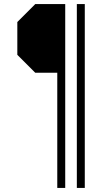

<svg xmlns="http://www.w3.org/2000/svg" viewBox="-20 -720 526 942"><path d="M261 -363H153L65 -451V-612L153 -700H300V202H261ZM357 -700H396V202H357Z"/></svg>

Font: Chakra Petch ExtraLight
Style: Regular
Weight: 275
Designer: Katatrad Aksorn Co.,Ltd.
Foundry: Cadson Demak Co.,Ltd.
Version: Version 1.000; ttfautohint (v1.6)